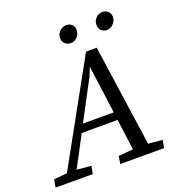

<svg xmlns="http://www.w3.org/2000/svg" viewBox="-186 -974 1016 1096"><g transform="rotate(-20 322.5 -425.5)"><path d="M-36 0 -27 -47 53 -55 393 -670H458L546 -55L632 -47L623 0H357L365 -47L454 -54L429 -242H211L112 -55L199 -47L190 0ZM362 -528 236 -290H423L384 -582ZM328 -745Q309 -745 294.5 -758Q280 -771 280 -792Q280 -817 297.5 -834Q315 -851 338 -851Q358 -851 371.5 -838.5Q385 -826 385 -806Q385 -781 368.5 -763Q352 -745 328 -745ZM546 -745Q528 -745 514.5 -758Q501 -771 501 -792Q501 -817 517.5 -834Q534 -851 557 -851Q577 -851 591 -838.5Q605 -826 605 -806Q605 -781 588 -763Q571 -745 546 -745Z"/></g></svg>

Font: Source Serif 4 SmText
Style: Italic
Weight: 400
Italic angle: -12°
Designer: Frank Grießhammer
Foundry: Adobe
Version: Version 4.005;hotconv 1.1.0;makeotfexe 2.6.0